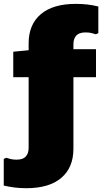

<svg xmlns="http://www.w3.org/2000/svg" viewBox="-22 -781 535 1005"><path d="M115.7 204.1Q82 204.1 53.7 200.4Q25.4 196.8 -2.4 190.4V50.8L10.7 44.9Q21.5 48.3 33.9 51.5Q46.4 54.7 64.9 54.7Q98.1 54.7 113 38.3Q127.9 22 127.9 -7.3V-377H47.4V-510.3L127.9 -518.1V-554.2Q127.9 -652.8 191.7 -706.8Q255.4 -760.7 374.5 -760.7Q408.2 -760.7 436.5 -757.3Q464.8 -753.9 492.7 -747.1V-607.4L479.5 -601.6Q468.8 -605 456.3 -608.2Q443.8 -611.3 425.3 -611.3Q392.6 -611.3 377.4 -595Q362.3 -578.6 362.3 -549.3V-523.4H480.5V-377H362.3V-2.4Q362.3 96.2 298.8 150.1Q235.4 204.1 115.7 204.1Z"/></svg>

Font: Bevan
Style: Regular
Weight: 400
Designer: Vernon Adams
Foundry: Vernon Adams
Version: Version 2.100; ttfautohint (v1.8.3)